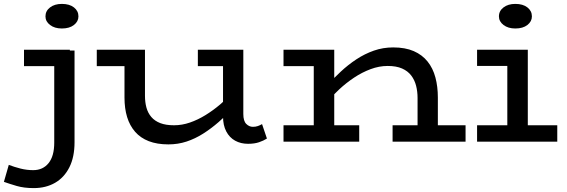

<svg xmlns="http://www.w3.org/2000/svg" viewBox="-76 -726 2906 984"><path d="M97 238Q47 238 9.5 227Q-28 216 -56 206L-31 119Q-2 130 29.5 138Q61 146 94 146Q144 146 173 110Q202 74 202 5V-467H306V3Q306 79 279.5 131.5Q253 184 206 211Q159 238 97 238ZM47 -387V-471H282V-387ZM241 -580Q204 -580 180.5 -598Q157 -616 157 -642Q157 -670 180.5 -688Q204 -706 241 -706Q280 -706 303 -688Q326 -670 326 -642Q326 -616 303 -598Q280 -580 241 -580Z M787 14Q729 14 686.5 -2.5Q644 -19 616.5 -50.5Q589 -82 575.5 -126Q562 -170 562 -226V-471H667V-235Q667 -202 674.5 -174.5Q682 -147 699.5 -126.5Q717 -106 745.5 -95Q774 -84 816 -84Q857 -84 897.5 -98Q938 -112 977 -136Q1016 -160 1052 -190.5Q1088 -221 1120 -255V-172Q1083 -134 1044.5 -100.5Q1006 -67 965 -41Q924 -15 880 -0.5Q836 14 787 14ZM420 -387V-471H645V-387ZM1195 11Q1158 11 1129 -5Q1100 -21 1083.5 -52.5Q1067 -84 1067 -129V-471H1171V-142Q1171 -106 1186 -91Q1201 -76 1220 -76Q1234 -76 1245.5 -80Q1257 -84 1267 -90L1292 -16Q1275 -5 1251.5 3Q1228 11 1195 11ZM938 -387V-471H1156V-387Z M2064 0V-224Q2064 -257 2056.5 -286.5Q2049 -316 2031.5 -339Q2014 -362 1984.5 -375Q1955 -388 1911 -388Q1867 -388 1823 -371.5Q1779 -355 1738.5 -328Q1698 -301 1662.5 -268Q1627 -235 1598 -201V-286Q1632 -323 1670 -358.5Q1708 -394 1750.5 -422Q1793 -450 1840 -466.5Q1887 -483 1939 -483Q2001 -483 2044.5 -464Q2088 -445 2115.5 -410.5Q2143 -376 2155.5 -329Q2168 -282 2168 -226V0ZM1377 0V-84H1765V0ZM1532 0V-471H1637V0ZM1377 -387V-471H1615V-387ZM1936 0V-84H2310V0Z M2524 -24V-471H2629V-24ZM2369 0V-84H2780V0ZM2369 -388V-471H2604V-388ZM2565 -580Q2528 -580 2504.5 -598Q2481 -616 2481 -642Q2481 -670 2504.5 -688Q2528 -706 2565 -706Q2604 -706 2627 -688Q2650 -670 2650 -642Q2650 -616 2627 -598Q2604 -580 2565 -580Z"/></svg>

Font: BioRhyme SemiExpanded
Style: Regular
Weight: 400
Width: 6
Designer: Aoife Mooney
Foundry: Aoife Mooney Type
Version: Version 1.600;gftools[0.9.33]